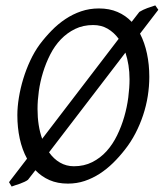

<svg xmlns="http://www.w3.org/2000/svg" viewBox="-20 -661 603 707"><path d="M529.8 -377.9Q529.8 -343.3 524.2 -307.6Q518.6 -272 507.1 -237.3Q495.6 -202.6 478.8 -170.2Q461.9 -137.7 439.9 -109.9Q419.4 -83.5 396.2 -60.8Q373 -38.1 346.9 -21.2Q320.8 -4.4 291.7 5.4Q262.7 15.1 230 15.1Q191.9 15.1 162.4 2.2Q132.8 -10.7 110.4 -34.2L83 1Q78.1 4.9 70.3 8.5Q62.5 12.2 53.7 15.4Q44.9 18.6 36.6 21L22.9 25.9L13.2 9.8L79.6 -76.7Q61.5 -109.9 52.7 -150.6Q43.9 -191.4 43.9 -236.8Q43.9 -267.6 49.6 -302Q55.2 -336.4 65.7 -370.8Q76.2 -405.3 91.3 -437.7Q106.4 -470.2 126 -497.1Q146.5 -524.4 170.2 -548.6Q193.8 -572.8 220.9 -590.8Q248 -608.9 278.8 -619.4Q309.6 -629.9 344.2 -629.9Q382.8 -629.9 412.8 -616.9Q442.9 -604 464.8 -580.6L493.2 -617.2Q506.8 -625.5 522.7 -631.3Q538.6 -637.2 551.8 -641.1L563 -625L495.6 -537.1Q512.7 -503.9 521.2 -463.6Q529.8 -423.3 529.8 -377.9ZM118.2 -259.8Q118.2 -197.3 135.3 -149.9L417 -518.1Q399.9 -541.5 376.5 -555.2Q353 -568.8 323.2 -568.8Q286.1 -568.8 256.6 -554.4Q227.1 -540 204.1 -516.1Q181.2 -492.2 165 -460.4Q148.9 -428.7 138.4 -394.5Q127.9 -360.4 123 -325.4Q118.2 -290.5 118.2 -259.8ZM457 -369.1Q457 -396 453.1 -420.7Q449.2 -445.3 441.9 -467.3L160.6 -100.1Q177.7 -75.7 200.9 -62.3Q224.1 -48.8 252 -48.8Q289.6 -48.8 319.6 -64Q349.6 -79.1 372.3 -104.2Q395 -129.4 411.1 -162.4Q427.2 -195.3 437.5 -231Q447.8 -266.6 452.4 -302.5Q457 -338.4 457 -369.1Z"/></svg>

Font: Gentium Plus Afr
Style: Italic
Weight: 400
Italic angle: -8°
Designer: J. Victor Gaultney, Annie Olsen, Iska Routamaa, Becca Hirsbrunner
Foundry: SIL International
Version: Version 5.000